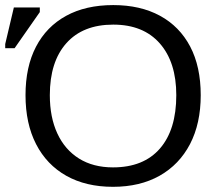

<svg xmlns="http://www.w3.org/2000/svg" viewBox="-54 -718 848 748"><path d="M728 -347.2Q728 -236.8 686.3 -156.7Q644.5 -76.7 567.9 -33.4Q491.2 9.8 386.2 9.8Q280.8 9.8 204.3 -33.2Q127.9 -76.2 86.7 -156.2Q45.4 -236.3 45.4 -347.2Q45.4 -457.5 86.2 -535.9Q127 -614.3 203.4 -656.2Q279.8 -698.2 387.2 -698.2Q492.7 -698.2 569.1 -656.7Q645.5 -615.2 686.8 -536.9Q728 -458.5 728 -347.2ZM632.8 -347.2Q632.8 -475.6 568.6 -548.8Q504.4 -622.1 387.2 -622.1Q269 -622.1 204.6 -549.8Q140.1 -477.5 140.1 -347.2Q140.1 -261.2 169.4 -198Q198.7 -134.8 253.9 -100.3Q309.1 -65.9 386.2 -65.9Q505.4 -65.9 569.1 -139.4Q632.8 -212.9 632.8 -347.2ZM101.1 -670.9 2.9 -530.3H-33.7V-546.4L0 -689H101.1Z"/></svg>

Font: Arimo
Style: Regular
Weight: 400
Designer: Steve Matteson
Foundry: Monotype Imaging Inc.
Version: Version 1.33